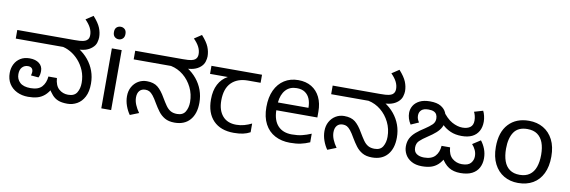

<svg xmlns="http://www.w3.org/2000/svg" viewBox="-56 -1233 5019 1690"><g transform="rotate(10 2454.0 -388.0)"><path d="M226 12Q170 12 125.5 -10Q81 -32 56 -72Q31 -112 31 -167Q31 -211 49 -246.5Q67 -282 101 -303Q135 -324 183 -324Q236 -324 268 -299Q300 -274 300 -231Q300 -215 297 -199Q294 -183 287 -172L219 -178Q221 -184 223 -193.5Q225 -203 225 -210Q225 -232 213 -243Q201 -254 180 -254Q149 -254 128.5 -232.5Q108 -211 108 -170Q108 -125 139 -96Q170 -67 234 -67Q303 -67 335 -102Q367 -137 372 -195H448Q453 -128 487.5 -97.5Q522 -67 570 -67Q626 -67 648 -103.5Q670 -140 670 -191Q670 -250 649.5 -299.5Q629 -349 595 -387Q561 -425 520 -448Q479 -471 438 -477L591 -483Q642 -451 678 -407Q714 -363 733 -310.5Q752 -258 752 -198Q752 -126 727.5 -79.5Q703 -33 663 -10.5Q623 12 577 12Q526 12 494 -1Q462 -14 440 -39.5Q418 -65 396 -101L427 -105Q401 -57 371.5 -32Q342 -7 306.5 2.5Q271 12 226 12ZM31 -474V-551H541Q595 -551 617 -556Q639 -561 649 -569Q663 -579 667 -591.5Q671 -604 671 -618Q671 -651 655 -682.5Q639 -714 606 -747L671 -790Q718 -738 735 -696.5Q752 -655 752 -612Q752 -593 744.5 -565.5Q737 -538 711 -516Q686 -494 651.5 -484Q617 -474 559 -474Z M967 -536V0H879V-536ZM924 -737Q944 -737 959.5 -723.5Q975 -710 975 -681Q975 -653 959.5 -639Q944 -625 924 -625Q902 -625 887 -639Q872 -653 872 -681Q872 -710 887 -723.5Q902 -737 924 -737Z M1535 12Q1482 12 1447.5 -8Q1413 -28 1389.5 -59.5Q1366 -91 1346 -125Q1321 -169 1303 -191Q1285 -213 1269.5 -221Q1254 -229 1234 -229Q1200 -229 1181.5 -207.5Q1163 -186 1163 -148Q1163 -116 1177 -82.5Q1191 -49 1214 -17L1136 14Q1113 -18 1098 -60Q1083 -102 1083 -145Q1083 -192 1103 -228Q1123 -264 1157 -284.5Q1191 -305 1233 -305Q1295 -305 1331 -276Q1367 -247 1401 -187Q1424 -148 1443 -121Q1462 -94 1485.5 -80.5Q1509 -67 1544 -67Q1596 -67 1617.5 -103.5Q1639 -140 1639 -190Q1639 -260 1609.5 -320Q1580 -380 1530.5 -420.5Q1481 -461 1419 -474H1085V-551H1510Q1564 -551 1585.5 -556Q1607 -561 1618 -569Q1631 -579 1635.5 -591.5Q1640 -604 1640 -618Q1640 -651 1624 -682.5Q1608 -714 1575 -747L1640 -790Q1687 -738 1704 -696.5Q1721 -655 1721 -612Q1721 -593 1713 -565.5Q1705 -538 1680 -516Q1655 -494 1620 -484Q1585 -474 1527 -474H1503L1560 -483Q1611 -451 1647 -407Q1683 -363 1702 -310.5Q1721 -258 1721 -198Q1721 -100 1672.5 -44Q1624 12 1535 12Z M2064 10Q1946 10 1881 -57Q1816 -124 1816 -245Q1816 -325 1845 -380.5Q1874 -436 1928 -465H1769V-537H2221V-465H2108Q2014 -465 1960.5 -411.5Q1907 -358 1907 -252Q1907 -165 1950 -114.5Q1993 -64 2073 -64Q2110 -64 2144 -73.5Q2178 -83 2210 -99V-21Q2181 -5 2146 2.5Q2111 10 2064 10Z M2545 -546Q2614 -546 2663.5 -516Q2713 -486 2739.5 -431.5Q2766 -377 2766 -304V-251H2399Q2401 -160 2445.5 -112.5Q2490 -65 2570 -65Q2621 -65 2660.5 -74.5Q2700 -84 2742 -102V-25Q2701 -7 2661 1.5Q2621 10 2566 10Q2490 10 2431.5 -21Q2373 -52 2340.5 -113.5Q2308 -175 2308 -264Q2308 -352 2337.5 -415Q2367 -478 2420.5 -512Q2474 -546 2545 -546ZM2544 -474Q2481 -474 2444.5 -433.5Q2408 -393 2401 -321H2674Q2674 -367 2660 -401Q2646 -435 2617.5 -454.5Q2589 -474 2544 -474Z M3300 12Q3247 12 3212.5 -8Q3178 -28 3154.5 -59.5Q3131 -91 3111 -125Q3086 -169 3068 -191Q3050 -213 3034.5 -221Q3019 -229 2999 -229Q2965 -229 2946.5 -207.5Q2928 -186 2928 -148Q2928 -116 2942 -82.5Q2956 -49 2979 -17L2901 14Q2878 -18 2863 -60Q2848 -102 2848 -145Q2848 -192 2868 -228Q2888 -264 2922 -284.5Q2956 -305 2998 -305Q3060 -305 3096 -276Q3132 -247 3166 -187Q3189 -148 3208 -121Q3227 -94 3250.5 -80.5Q3274 -67 3309 -67Q3361 -67 3382.5 -103.5Q3404 -140 3404 -190Q3404 -260 3374.5 -320Q3345 -380 3295.5 -420.5Q3246 -461 3184 -474H2850V-551H3275Q3329 -551 3350.5 -556Q3372 -561 3383 -569Q3396 -579 3400.5 -591.5Q3405 -604 3405 -618Q3405 -651 3389 -682.5Q3373 -714 3340 -747L3405 -790Q3452 -738 3469 -696.5Q3486 -655 3486 -612Q3486 -593 3478 -565.5Q3470 -538 3445 -516Q3420 -494 3385 -484Q3350 -474 3292 -474H3268L3325 -483Q3376 -451 3412 -407Q3448 -363 3467 -310.5Q3486 -258 3486 -198Q3486 -100 3437.5 -44Q3389 12 3300 12Z M4089 12Q4028 12 3985.5 -14.5Q3943 -41 3908 -104H3939Q3916 -59 3888.5 -34Q3861 -9 3826.5 1.5Q3792 12 3746 12Q3690 12 3652 -9.5Q3614 -31 3595.5 -65Q3577 -99 3577 -136Q3577 -179 3593.5 -210Q3610 -241 3641 -267.5Q3672 -294 3715 -321Q3753 -346 3776 -368Q3799 -390 3799 -422Q3799 -443 3791 -458.5Q3783 -474 3765.5 -482Q3748 -490 3718 -490Q3675 -490 3655 -471.5Q3635 -453 3635 -422Q3635 -406 3640 -391.5Q3645 -377 3655 -363L3585 -332Q3569 -357 3561.5 -381.5Q3554 -406 3554 -431Q3554 -466 3572 -496Q3590 -526 3626.5 -544.5Q3663 -563 3719 -563Q3781 -563 3816 -542Q3851 -521 3865 -489Q3879 -457 3879 -423Q3879 -387 3864 -358.5Q3849 -330 3820.5 -305Q3792 -280 3752 -254Q3706 -224 3682.5 -201Q3659 -178 3659 -141Q3659 -102 3685 -84.5Q3711 -67 3751 -67Q3818 -67 3850 -102Q3882 -137 3886 -195H3962Q3967 -128 4003.5 -97.5Q4040 -67 4089 -67Q4145 -67 4168 -93.5Q4191 -120 4191 -155Q4191 -184 4179.5 -209.5Q4168 -235 4148 -257L4219 -303Q4243 -273 4258 -234Q4273 -195 4273 -151Q4273 -104 4253.5 -67Q4234 -30 4193.5 -9Q4153 12 4089 12ZM4045 -311Q3987 -311 3944 -330Q3901 -349 3871.5 -378Q3842 -407 3824 -438L3806 -469L3844 -511Q3896 -438 3945 -411.5Q3994 -385 4038 -385Q4082 -385 4107.5 -404Q4133 -423 4133 -464Q4133 -486 4127.5 -507Q4122 -528 4115 -540L4193 -563Q4202 -547 4208.5 -520Q4215 -493 4215 -468Q4215 -419 4195 -383.5Q4175 -348 4137.5 -329.5Q4100 -311 4045 -311Z M4854 -269Q4854 -180 4823.5 -117.5Q4793 -55 4737 -22.5Q4681 10 4604 10Q4533 10 4477.5 -22.5Q4422 -55 4390 -117.5Q4358 -180 4358 -269Q4358 -402 4425 -474Q4492 -546 4607 -546Q4680 -546 4735.5 -513.5Q4791 -481 4822.5 -419.5Q4854 -358 4854 -269ZM4449 -269Q4449 -206 4465.5 -159.5Q4482 -113 4517 -88Q4552 -63 4606 -63Q4660 -63 4695 -88Q4730 -113 4746.5 -159.5Q4763 -206 4763 -269Q4763 -333 4746 -378Q4729 -423 4694.5 -447.5Q4660 -472 4605 -472Q4523 -472 4486 -418Q4449 -364 4449 -269Z"/></g></svg>

Font: kannada115
Style: Book
Weight: 400
Designer: Jelle Bosma - Monotype Design Team
Foundry: Monotype Imaging Inc.
Version: Version 2.003